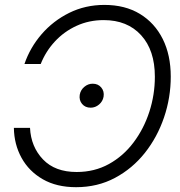

<svg xmlns="http://www.w3.org/2000/svg" viewBox="-20 -759 742 790"><path d="M409.7 -738.8Q494.6 -738.8 555.7 -701.7Q616.7 -664.6 649.7 -598.4Q682.6 -532.2 682.6 -443.8Q682.6 -357.4 655 -276.1Q627.4 -194.8 576.2 -130.1Q524.9 -65.4 453.1 -27.1Q381.3 11.2 293 11.2Q212.9 11.2 156 -21.5Q99.1 -54.2 68.6 -109.6Q38.1 -165 37.1 -232.9H103.5Q107.4 -154.8 157 -103Q206.5 -51.3 295.4 -51.3Q368.7 -51.3 428 -84Q487.3 -116.7 529.5 -172.9Q571.8 -229 594.5 -299.1Q617.2 -369.1 617.2 -443.4Q617.2 -552.2 560.5 -614.3Q503.9 -676.3 406.7 -676.3Q346.2 -676.3 294.7 -652.6Q243.2 -628.9 205.6 -588.1Q168 -547.4 147.5 -495.6H80.6Q103.5 -563 151.1 -618.2Q198.7 -673.3 264.9 -706.1Q331.1 -738.8 409.7 -738.8ZM353 -315.9Q330.6 -315.9 317.6 -331.5Q304.7 -347.2 308.1 -369.1Q311.5 -388.7 326.9 -401.6Q342.3 -414.6 361.3 -414.6Q383.8 -414.6 396.7 -398.9Q409.7 -383.3 406.2 -361.3Q402.8 -341.8 387.5 -328.9Q372.1 -315.9 353 -315.9Z"/></svg>

Font: Inter Display Light
Style: Italic
Weight: 300
Italic angle: -9.39999°
Designer: Rasmus Andersson
Foundry: rsms
Version: Version 4.000;git-a52131595